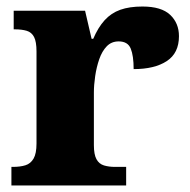

<svg xmlns="http://www.w3.org/2000/svg" viewBox="-20 -569 584 589"><path d="M15 0V-57H19Q42 -57 58 -62Q74 -67 83 -82.5Q92 -98 92 -129V-411Q92 -441 84.5 -455.5Q77 -470 62 -474.5Q47 -479 25 -479H22V-536H241L261 -450H266Q281 -485 301 -507Q321 -529 349 -539Q377 -549 417 -549Q475 -549 502 -523.5Q529 -498 529 -458Q529 -406 491.5 -381.5Q454 -357 390 -357Q390 -398 381 -420Q372 -442 344 -442Q322 -442 307.5 -427Q293 -412 284.5 -387.5Q276 -363 272 -335.5Q268 -308 268 -285V-124Q268 -95 276 -80.5Q284 -66 299 -61.5Q314 -57 333 -57H367V0Z"/></svg>

Font: Noto Serif Kannada ExtraBold
Style: Regular
Weight: 800
Version: Version 2.003